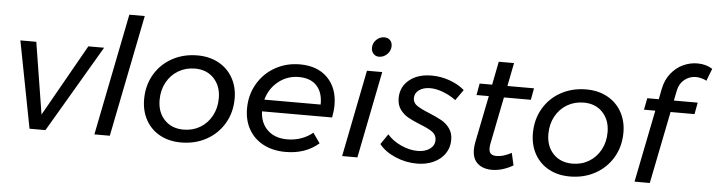

<svg xmlns="http://www.w3.org/2000/svg" viewBox="-46 -954 4346 1165"><g transform="rotate(5 2126.5 -371.0)"><path d="M566 -529 255 0H158L56 -529H153L223 -92L470 -529Z M795 -742 647 0H553L701 -742Z M1382 -291Q1382 -206 1342.5 -139Q1303 -72 1234.5 -34.5Q1166 3 1081 3Q1007 3 951.5 -27.5Q896 -58 865.5 -113Q835 -168 835 -239Q835 -323 874 -390Q913 -457 981.5 -494.5Q1050 -532 1135 -532Q1208 -532 1264 -501.5Q1320 -471 1351 -416Q1382 -361 1382 -291ZM929 -243Q929 -168 973 -122Q1017 -76 1089 -76Q1145 -76 1189.5 -102.5Q1234 -129 1260 -176.5Q1286 -224 1286 -284Q1286 -358 1242.5 -404.5Q1199 -451 1127 -451Q1071 -451 1026 -424.5Q981 -398 955 -350.5Q929 -303 929 -243Z M1989 -304Q1989 -270 1981 -228H1554Q1557 -156 1601.5 -114Q1646 -72 1721 -72Q1765 -72 1805 -86Q1845 -100 1876 -126L1919 -65Q1838 5 1718 5Q1641 5 1583 -25Q1525 -55 1493.5 -110Q1462 -165 1462 -237Q1462 -320 1501 -387.5Q1540 -455 1608 -493.5Q1676 -532 1759 -532Q1866 -532 1927.5 -470Q1989 -408 1989 -304ZM1759 -455Q1689 -455 1635 -412Q1581 -369 1562 -300H1905Q1906 -374 1868 -414.5Q1830 -455 1759 -455Z M2303 -691Q2303 -662 2281.5 -641Q2260 -620 2232 -620Q2211 -620 2198 -634.5Q2185 -649 2185 -670Q2185 -699 2206 -719.5Q2227 -740 2255 -740Q2277 -740 2290 -726.5Q2303 -713 2303 -691ZM2260 -529 2155 0H2062L2167 -529Z M2287 -93 2330 -156Q2361 -119 2413 -95Q2465 -71 2515 -71Q2560 -71 2589 -91.5Q2618 -112 2618 -146Q2618 -177 2593 -195Q2568 -213 2516 -233Q2469 -252 2441 -268Q2413 -284 2393 -311.5Q2373 -339 2373 -380Q2373 -449 2425 -491.5Q2477 -534 2561 -534Q2618 -534 2672 -514.5Q2726 -495 2762 -463L2716 -398Q2682 -424 2639 -440.5Q2596 -457 2559 -457Q2518 -457 2491.5 -438Q2465 -419 2465 -388Q2465 -360 2490 -343Q2515 -326 2565 -306Q2611 -287 2641 -270.5Q2671 -254 2692 -225.5Q2713 -197 2713 -155Q2713 -108 2688 -71.5Q2663 -35 2618.5 -14.5Q2574 6 2517 6Q2449 6 2385 -21.5Q2321 -49 2287 -93Z M2953 -159Q2949 -142 2949 -126Q2949 -102 2960.5 -92Q2972 -82 2996 -82Q3035 -82 3086 -109L3103 -34Q3037 4 2974 4Q2920 4 2887.5 -24.5Q2855 -53 2855 -108Q2855 -131 2859 -151L2917 -440H2842L2855 -511H2931L2959 -653H3052L3024 -511H3186L3173 -440H3009Z M3750 -291Q3750 -206 3710.5 -139Q3671 -72 3602.5 -34.5Q3534 3 3449 3Q3375 3 3319.5 -27.5Q3264 -58 3233.5 -113Q3203 -168 3203 -239Q3203 -323 3242 -390Q3281 -457 3349.5 -494.5Q3418 -532 3503 -532Q3576 -532 3632 -501.5Q3688 -471 3719 -416Q3750 -361 3750 -291ZM3297 -243Q3297 -168 3341 -122Q3385 -76 3457 -76Q3513 -76 3557.5 -102.5Q3602 -129 3628 -176.5Q3654 -224 3654 -284Q3654 -358 3610.5 -404.5Q3567 -451 3495 -451Q3439 -451 3394 -424.5Q3349 -398 3323 -350.5Q3297 -303 3297 -243Z M4051 -576 4038 -511H4183L4170 -440H4024L3936 0H3843L3931 -440H3862L3876 -511H3946L3958 -573Q3969 -630 4000.5 -669.5Q4032 -709 4074 -728.5Q4116 -748 4161 -748Q4214 -748 4253 -723L4224 -648Q4210 -656 4192 -660.5Q4174 -665 4159 -665Q4121 -665 4090.5 -641Q4060 -617 4051 -576Z"/></g></svg>

Font: TypoPRO Montserrat
Style: Italic
Weight: 400
Italic angle: -11.3°
Designer: Julieta Ulanovsky
Foundry: Julieta Ulanovsky
Version: Version 6.001